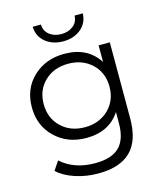

<svg xmlns="http://www.w3.org/2000/svg" viewBox="-133 -828 952 1125"><g transform="rotate(-15 343.0 -266.0)"><path d="M173 -731H223Q224 -692 253 -669Q282 -646 325 -646Q368 -646 397 -669Q426 -692 427 -731H477Q475 -672 432 -637Q389 -602 325 -602Q261 -602 218 -637Q175 -672 173 -731ZM518 -526H586V-64Q586 70 520.5 134.5Q455 199 323 199Q250 199 184.5 177.5Q119 156 78 118L114 64Q194 136 321 136Q421 136 468 89.5Q515 43 515 -55V-122Q448 -20 310 -20Q196 -20 121 -92Q46 -164 46 -276Q46 -388 121 -459Q196 -530 310 -530Q451 -530 518 -425ZM174 -137Q230 -83 317 -83Q404 -83 460.5 -137Q517 -191 517 -276Q517 -361 460.5 -414.5Q404 -468 317 -468Q230 -468 174 -414.5Q118 -361 118 -276Q118 -191 174 -137Z"/></g></svg>

Font: Montserrat Alternates
Style: Regular
Weight: 400
Designer: Julieta Ulanovsky
Foundry: Julieta Ulanovsky
Version: Version 7.200;PS 007.200;hotconv 1.0.88;makeotf.lib2.5.64775